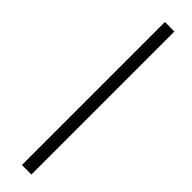

<svg xmlns="http://www.w3.org/2000/svg" viewBox="-328 -757 902 902"><g transform="rotate(45 122.5 -306.0)"><path d="M106 169V-781H169V169Z"/></g></svg>

Font: Taylor Sans
Style: Regular
Weight: 400
Italic angle: -8°
Designer: Natanael Gama
Version: Version 1.001 September 8, 2015